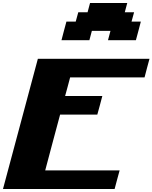

<svg xmlns="http://www.w3.org/2000/svg" viewBox="-20 -1270 1024 1290"><path d="M0 0H750Q755.4 -21 766.6 -62.5Q777.8 -104 783.7 -125H283.7Q300.3 -187.5 333.5 -312.5Q366.7 -437.5 383.8 -500H633.8Q639.6 -520.5 650.9 -562.3Q662.1 -604 667.5 -625H417.5Q423.3 -646 434.6 -687.7Q445.8 -729.5 451.2 -750H951.2Q956.5 -770.5 967.5 -812.5Q978.5 -854.5 984.4 -875H234.4Q195.3 -729 117.2 -437.5Q39.1 -146 0 0ZM705.6 -1000H893.1Q898.9 -1020.5 909.9 -1062.5Q920.9 -1104.5 926.3 -1125H863.8L880.9 -1187.5H818.4L835 -1250H585L568.4 -1187.5H505.9L488.8 -1125H426.3Q420.4 -1104 409.4 -1062.3Q398.4 -1020.5 393.1 -1000H580.6L597.2 -1062.5H722.2Z"/></svg>

Font: Faithful 32x
Style: BoldOblique
Weight: 400
Foundry: Faithful Resource Pack
Version: Version 1.0; January 27, 2023